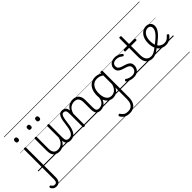

<svg xmlns="http://www.w3.org/2000/svg" viewBox="-38 -2107 3723 3723"><g transform="rotate(-45 1823.0 -245.5)"><path d="M42 456Q3 456 -25 436Q-53 416 -65 387Q-68 378 -66 370.5Q-64 363 -55 358Q-43 351 -35.5 353Q-28 355 -22 364Q-10 384 5 395.5Q20 407 43 407Q81 407 93 383Q105 359 105 319V-496Q105 -506 111.5 -510.5Q118 -515 131 -515Q145 -515 151.5 -510.5Q158 -506 158 -496V319Q158 363 144.5 394Q131 425 105.5 440.5Q80 456 42 456ZM130 -683Q108 -683 97.5 -695Q87 -707 87 -732Q87 -757 97.5 -769.5Q108 -782 130 -782Q152 -782 163 -769.5Q174 -757 174 -732Q174 -707 163 -695Q152 -683 130 -683ZM0 428H305V438H0ZM0 -20H305V0H0ZM0 -505H305V-500H0ZM0 -948H305V-938H0Z M560 18Q512 18 475 -1.5Q438 -21 417.5 -61.5Q397 -102 397 -166V-496Q397 -505 403 -509.5Q409 -514 422 -514Q436 -514 442.5 -509.5Q449 -505 449 -496V-171Q449 -127 461.5 -95.5Q474 -64 500 -47Q526 -30 567 -30Q596 -30 623 -39Q650 -48 673 -66.5Q696 -85 714 -115Q732 -145 742 -186V-496Q742 -506 748.5 -510.5Q755 -515 769 -515Q782 -515 788 -510.5Q794 -506 794 -496V-137Q794 -78 812.5 -54.5Q831 -31 878 -31Q888 -31 892.5 -23.5Q897 -16 896.5 -7Q896 2 890 9.5Q884 17 872 17Q842 17 820 10.5Q798 4 782.5 -9Q767 -22 758 -41.5Q749 -61 745 -87L744 -100Q729 -66 707.5 -43Q686 -20 661.5 -7Q637 6 611 12Q585 18 560 18ZM265 428H936V438H265ZM265 -20H936V0H265ZM265 -505H936V-500H265ZM265 -948H936V-938H265Z M871 17Q862 17 857.5 9.5Q853 2 853.5 -7Q854 -16 860 -23.5Q866 -31 877 -31Q908 -31 930.5 -45.5Q953 -60 970 -87.5Q987 -115 997.5 -155Q1008 -195 1014 -247Q1022 -318 1032.5 -369Q1043 -420 1058.5 -452Q1074 -484 1096.5 -499.5Q1119 -515 1152 -515Q1161 -515 1165.5 -508Q1170 -501 1169.5 -491.5Q1169 -482 1164 -474.5Q1159 -467 1150 -467Q1132 -467 1119 -455.5Q1106 -444 1096 -419Q1086 -394 1078.5 -354Q1071 -314 1064 -257Q1057 -186 1041.5 -134.5Q1026 -83 1002 -49Q978 -15 945.5 1Q913 17 871 17ZM936 428H1036V438H936ZM936 -20H1036V0H936ZM936 -505H1036V-500H936ZM936 -948H1036V-938H936Z M477 -683Q455 -683 444.5 -695.5Q434 -708 434 -732Q434 -757 445 -769.5Q456 -782 477 -782Q500 -782 510.5 -769.5Q521 -757 521 -732Q522 -707 510.5 -695Q499 -683 477 -683ZM709 -683Q687 -683 676.5 -695.5Q666 -708 666 -732Q666 -757 676.5 -769.5Q687 -782 709 -782Q730 -782 741.5 -769.5Q753 -757 753 -732Q753 -707 742 -695Q731 -683 709 -683Z M1695 17Q1658 17 1633.5 6.5Q1609 -4 1595 -24Q1581 -44 1574.5 -72.5Q1568 -101 1568 -137V-326Q1568 -371 1556 -403Q1544 -435 1517.5 -452Q1491 -469 1448 -469Q1421 -469 1393.5 -461Q1366 -453 1342.5 -435Q1319 -417 1300.5 -387.5Q1282 -358 1270 -314V-4Q1270 6 1263.5 10.5Q1257 15 1243 15Q1230 15 1224 10.5Q1218 6 1218 -4V-374Q1218 -424 1201 -445.5Q1184 -467 1150 -467Q1139 -467 1133.5 -474.5Q1128 -482 1128.5 -491.5Q1129 -501 1135 -508Q1141 -515 1152 -515Q1180 -515 1200.5 -507Q1221 -499 1235.5 -484.5Q1250 -470 1258 -450Q1266 -430 1268 -405V-401Q1284 -435 1305 -457.5Q1326 -480 1351 -493.5Q1376 -507 1402.5 -513Q1429 -519 1455 -519Q1503 -519 1540.5 -500Q1578 -481 1600 -440.5Q1622 -400 1622 -334V-137Q1622 -82 1637.5 -56.5Q1653 -31 1701 -31Q1710 -31 1715 -23.5Q1720 -16 1719.5 -7Q1719 2 1713 9.5Q1707 17 1695 17ZM1036 428H1757V438H1036ZM1036 -20H1757V0H1036ZM1036 -505H1757V-500H1036ZM1036 -948H1757V-938H1036Z M1692 17Q1681 17 1675.5 9.5Q1670 2 1670.5 -7Q1671 -16 1678 -23.5Q1685 -31 1698 -31Q1731 -31 1757.5 -43Q1784 -55 1803 -76Q1822 -97 1832.5 -125Q1843 -153 1844 -186Q1845 -198 1854 -201.5Q1863 -205 1871.5 -201.5Q1880 -198 1879 -186Q1878 -142 1863.5 -104.5Q1849 -67 1824.5 -40Q1800 -13 1766 2Q1732 17 1692 17ZM1757 428V438ZM1757 -20V0ZM1757 -505V-500ZM1757 -948V-938Z M2051 457Q1982 457 1936.5 429.5Q1891 402 1865 356Q1860 346 1862 338Q1864 330 1876 322Q1888 314 1895.5 316Q1903 318 1908 327Q1933 368 1967 388Q2001 408 2056 408Q2102 408 2135.5 387.5Q2169 367 2187 325Q2205 283 2205 216V-92Q2182 -47 2152.5 -23.5Q2123 0 2092.5 8.5Q2062 17 2035 17Q1980 17 1936 -12Q1892 -41 1866.5 -98Q1841 -155 1841 -238Q1841 -288 1850.5 -331Q1860 -374 1879 -408.5Q1898 -443 1926 -467.5Q1954 -492 1990.5 -505.5Q2027 -519 2071 -519Q2105 -519 2138.5 -509.5Q2172 -500 2205 -480V-496Q2205 -506 2211 -510.5Q2217 -515 2231 -515Q2245 -515 2251 -510.5Q2257 -506 2257 -496V219Q2257 298 2232 351Q2207 404 2161 430.5Q2115 457 2051 457ZM2044 -33Q2076 -33 2106.5 -47Q2137 -61 2162.5 -93Q2188 -125 2205 -181V-428Q2170 -452 2137 -461Q2104 -470 2072 -470Q2040 -470 2013 -460.5Q1986 -451 1964.5 -432Q1943 -413 1928 -385.5Q1913 -358 1905 -322Q1897 -286 1897 -242Q1897 -180 1913.5 -133Q1930 -86 1962.5 -59.5Q1995 -33 2044 -33ZM1757 428H2380V438H1757ZM1757 -20H2380V0H1757ZM1757 -505H2380V-500H1757ZM1757 -948H2380V-938H1757Z M2599 19Q2565 19 2533 12Q2501 5 2476 -7Q2451 -19 2435 -31Q2428 -37 2428.5 -45Q2429 -53 2436 -63Q2443 -72 2450.5 -73.5Q2458 -75 2467 -69Q2495 -48 2532 -37.5Q2569 -27 2602 -27Q2637 -27 2662.5 -40.5Q2688 -54 2702 -78Q2716 -102 2716 -133Q2716 -169 2696 -188.5Q2676 -208 2645 -219Q2614 -230 2579.5 -240Q2545 -250 2513.5 -265Q2482 -280 2462 -307Q2442 -334 2442 -380Q2442 -420 2462 -451Q2482 -482 2519 -500.5Q2556 -519 2606 -519Q2643 -519 2674 -509.5Q2705 -500 2728.5 -485Q2752 -470 2767 -454Q2774 -446 2772 -439Q2770 -432 2763 -424Q2757 -417 2748.5 -417Q2740 -417 2732 -423Q2700 -447 2671 -460Q2642 -473 2603 -473Q2551 -473 2523.5 -449Q2496 -425 2496 -385Q2496 -350 2515.5 -330Q2535 -310 2566.5 -298.5Q2598 -287 2633.5 -277Q2669 -267 2700 -252Q2731 -237 2751 -210.5Q2771 -184 2771 -138Q2771 -100 2752.5 -63.5Q2734 -27 2696.5 -4Q2659 19 2599 19ZM2350 428H2829V438H2350ZM2350 -20H2829V0H2350ZM2350 -505H2829V-500H2350ZM2350 -948H2829V-938H2350Z M3123 17Q3072 17 3036.5 2Q3001 -13 2979.5 -41.5Q2958 -70 2947.5 -110Q2937 -150 2937 -201V-452H2846Q2835 -452 2831 -458Q2827 -464 2827 -476Q2827 -489 2831 -494.5Q2835 -500 2846 -500H2937V-711Q2937 -721 2943.5 -725.5Q2950 -730 2963 -730Q2976 -730 2983 -725.5Q2990 -721 2990 -711V-500H3131Q3142 -500 3146.5 -494.5Q3151 -489 3151 -476Q3151 -464 3146.5 -458Q3142 -452 3131 -452H2990V-213Q2990 -175 2996 -142Q3002 -109 3017.5 -84.5Q3033 -60 3060 -45.5Q3087 -31 3130 -31Q3140 -31 3145 -23.5Q3150 -16 3149.5 -7Q3149 2 3142.5 9.5Q3136 17 3123 17ZM2799 428H3187V438H2799ZM2799 -20H3187V0H2799ZM2799 -505H3187V-500H2799ZM2799 -948H3187V-938H2799Z M3122 17Q3111 17 3105.5 9.5Q3100 2 3100.5 -7Q3101 -16 3108 -23.5Q3115 -31 3128 -31Q3153 -31 3179.5 -41Q3206 -51 3237.5 -71Q3269 -91 3308 -123Q3316 -129 3323.5 -126Q3331 -123 3336 -116Q3341 -109 3341.5 -100Q3342 -91 3334 -85Q3291 -52 3253.5 -29Q3216 -6 3183.5 5.5Q3151 17 3122 17ZM3187 428V438ZM3187 -20V0ZM3187 -505V-500ZM3187 -948V-938Z M3485 18Q3411 18 3361 -16.5Q3311 -51 3286 -113Q3261 -175 3261 -258Q3261 -315 3276 -363Q3291 -411 3319 -446Q3347 -481 3384.5 -500Q3422 -519 3467 -519Q3510 -519 3538.5 -502Q3567 -485 3580.5 -458Q3594 -431 3594 -400Q3594 -368 3581 -335Q3568 -302 3539.5 -266Q3511 -230 3464.5 -188.5Q3418 -147 3352 -96L3312 -124Q3374 -171 3417.5 -209.5Q3461 -248 3487.5 -280Q3514 -312 3526 -341Q3538 -370 3538 -396Q3538 -431 3517 -450.5Q3496 -470 3461 -470Q3436 -470 3410.5 -456.5Q3385 -443 3363.5 -417Q3342 -391 3329.5 -351.5Q3317 -312 3317 -259Q3317 -177 3342 -127Q3367 -77 3406 -54Q3445 -31 3487 -31Q3523 -31 3548 -43Q3573 -55 3591.5 -72.5Q3610 -90 3624 -106Q3632 -114 3640 -113.5Q3648 -113 3657 -107Q3665 -101 3667.5 -93Q3670 -85 3664 -77Q3647 -53 3620.5 -31Q3594 -9 3559.5 4.5Q3525 18 3485 18ZM3187 428H3713V438H3187ZM3187 -20H3713V0H3187ZM3187 -505H3713V-500H3187ZM3187 -948H3713V-938H3187Z"/></g></svg>

Font: Playwrite US Modern Guides
Style: Regular
Weight: 400
Designer: Veronika Burian, José Scaglione
Foundry: TypeTogether
Version: Version 1.003